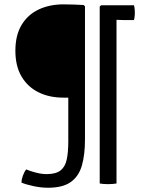

<svg xmlns="http://www.w3.org/2000/svg" viewBox="-20 -707 667 880"><path d="M293 -58.5Q293 -10 286 23.5Q279 57 257.8 74Q236.5 91 193.5 91Q171 91 144.8 84.2Q118.5 77.5 100 69.5Q91.5 80 85 97.8Q78.5 115.5 78.5 130Q98.5 138.5 133.2 146Q168 153.5 200 153.5Q268 153.5 304.8 127Q341.5 100.5 355.5 51Q369.5 1.5 369.5 -67.5V-678L363.5 -684Q336.5 -685.5 317.5 -686.2Q298.5 -687 271 -687Q207 -687 157.2 -663.5Q107.5 -640 79 -592.8Q50.5 -545.5 50.5 -474.5Q50.5 -404 78.8 -356.2Q107 -308.5 156.5 -284Q206 -259.5 270.5 -259.5H293ZM437 -677 443.5 -683H514V134Q505.5 135.5 495.5 136.2Q485.5 137 474.5 137Q464.5 137 454.5 136.2Q444.5 135.5 437 134ZM476.5 -683H594Q596.5 -675 597.5 -662Q598.5 -649 597.5 -636Q596.5 -623 594 -615H547Q535.5 -615 523.8 -615.8Q512 -616.5 504 -616.5H476.5Z"/></svg>

Font: Signika
Style: Regular
Weight: 300
Designer: Anna Giedry
Foundry: Anna Giedry
Version: Version 2.000